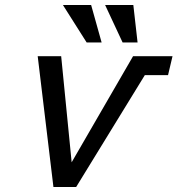

<svg xmlns="http://www.w3.org/2000/svg" viewBox="-20 -749 711 769"><path d="M345 -729 387 -579H327L232 -729ZM514 -729 531 -579H471L401 -729ZM285 0H194L131 -524H225L267 -99L513 -524H671L653 -448H560Z"/></svg>

Font: Miedinger
Style: Italic
Weight: 400
Italic angle: -13°
Version: Version 001.000